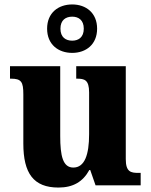

<svg xmlns="http://www.w3.org/2000/svg" viewBox="-20 -834 678 864"><path d="M305 -596C367 -596 417 -634 417 -705C417 -776 367 -814 305 -814C242 -814 192 -776 192 -705C192 -634 242 -596 305 -596ZM305 -651C276 -651 252 -666 252 -705C252 -744 276 -759 305 -759C333 -759 357 -744 357 -705C357 -666 333 -651 305 -651ZM243 10C309 10 353 -16 382 -69H386L410 0H613V-56H603C569 -56 546 -60 546 -118V-536H323V-480H326C360 -480 381 -475 381 -418V-230C381 -138 361 -80 310 -80C263 -80 251 -132 251 -222V-536H25V-480H29C76 -480 85 -466 85 -409V-188C85 -54 131 10 243 10Z"/></svg>

Font: Noto Serif Hebrew SemiCondensed ExtraBold
Style: Regular
Weight: 800
Width: 4
Designer: Monotype Design Team
Foundry: Monotype Imaging Inc.
Version: Version 2.004